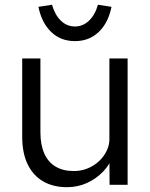

<svg xmlns="http://www.w3.org/2000/svg" viewBox="-20 -768 622 798"><path d="M258.4 10Q200.7 10 158.8 -14.5Q117 -39 94.7 -85.6Q72.3 -132.3 72.3 -199.7V-525H148V-218.2Q148 -165.8 164.2 -129.8Q180.4 -93.7 211.4 -75.4Q242.5 -57.1 286.9 -57.1Q318.2 -57.1 345.1 -68.4Q372 -79.8 392 -98.6Q412 -117.5 423.4 -141.2Q434.7 -164.8 434.7 -188.8V-525H510.4V0H435.4L434.7 -113.7L449.7 -122.3Q437.7 -85.7 409.4 -55.7Q381 -25.7 342.2 -7.8Q303.4 10 258.4 10ZM291.5 -597.1Q231.9 -597.1 192.4 -635.4Q153 -673.7 139.7 -739.6L196.1 -748.3Q208.1 -706.2 233.1 -682Q258.2 -657.9 291.5 -657.9Q324.6 -657.9 349.9 -682Q375.3 -706.2 387 -748.3L443.4 -739.6Q430.4 -673.7 390.6 -635.4Q350.8 -597.1 291.5 -597.1Z"/></svg>

Font: Lexend Medium
Style: Regular
Weight: 500
Designer: Bonnie Shaver-Troup, Thomas Jockin
Foundry: Lexend
Version: Version 1.005